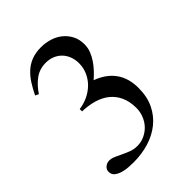

<svg xmlns="http://www.w3.org/2000/svg" viewBox="-195 -766 880 880"><g transform="rotate(-45 245.0 -326.0)"><path d="M409.2 -214.4Q409.2 -157.7 388.9 -115.7Q368.7 -73.7 333.5 -45.4Q298.3 -17.1 251.7 -2.9Q205.1 11.2 152.3 11.2Q139.6 11.2 120.4 10Q101.1 8.8 83.3 3.7Q65.4 -1.5 52.7 -11.5Q40 -21.5 40 -40Q40 -54.7 52 -64.5Q64 -74.2 78.1 -74.2Q93.3 -74.2 108.9 -67.1Q124.5 -60.1 141.4 -52Q158.2 -43.9 176.5 -36.9Q194.8 -29.8 217.3 -29.8Q242.7 -29.8 264.9 -40.3Q287.1 -50.8 303.2 -68.1Q319.3 -85.4 328.4 -108.4Q337.4 -131.3 337.4 -156.2Q337.4 -198.7 323 -229.7Q308.6 -260.7 283.2 -280.8Q257.8 -300.8 223.4 -310.5Q189 -320.3 149.9 -321.3V-336.4Q179.2 -340.3 205.3 -352.5Q231.4 -364.7 252 -384.5Q272.5 -404.3 284.4 -430.7Q296.4 -457 296.4 -487.3Q296.4 -510.7 288.8 -530.8Q281.2 -550.8 267.3 -565.4Q253.4 -580.1 233.6 -588.4Q213.9 -596.7 189.9 -596.7Q148.9 -596.7 118.7 -574.2Q88.4 -551.8 65.9 -517.1L49.3 -524.9Q63.5 -554.2 79.3 -579.1Q95.2 -604 115.5 -622.8Q135.7 -641.6 162.4 -652.1Q189 -662.6 224.6 -662.6Q253.9 -662.6 281.2 -654.1Q308.6 -645.5 329.3 -628.7Q350.1 -611.8 362.8 -587.4Q375.5 -563 375.5 -530.8Q375.5 -508.8 367.7 -488.3Q359.9 -467.8 347.4 -449.5Q335 -431.2 319.6 -414.8Q304.2 -398.4 288.6 -384.8Q347.7 -363.3 378.4 -320.6Q409.2 -277.8 409.2 -214.4Z"/></g></svg>

Font: Kitab
Style: Regular
Weight: 400
Designer: SIL International
Foundry: Khaled Hosny
Version: Version 1.000